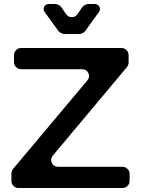

<svg xmlns="http://www.w3.org/2000/svg" viewBox="-20 -940 706 960"><path d="M204 -879Q194 -892 201 -906Q208 -920 225 -920H257Q264 -920 273.5 -915Q283 -910 286 -905L310 -870Q321 -854 339 -854Q357 -854 368 -870L392 -905Q395 -910 404.5 -915Q414 -920 421 -920H453Q470 -920 477 -906Q484 -892 474 -879L406 -785Q403 -780 393.5 -775Q384 -770 378 -770H300Q294 -770 284.5 -775Q275 -780 272 -785ZM623 -628Q623 -616 615 -605L245 -163Q230 -145 239 -125.5Q248 -106 272 -106H593Q607 -106 617.5 -95.5Q628 -85 628 -71V-35Q628 -21 617.5 -10.5Q607 0 593 0H72Q58 0 47.5 -10.5Q37 -21 37 -35V-72Q37 -84 45 -95L416 -537Q431 -555 422 -574.5Q413 -594 389 -594H85Q71 -594 60.5 -604.5Q50 -615 50 -629V-665Q50 -679 60.5 -689.5Q71 -700 85 -700H588Q602 -700 612.5 -689.5Q623 -679 623 -665Z"/></svg>

Font: Trueno
Style: Round
Weight: 400
Designer: Julieta Ulanovsky, Jasper
Foundry: Julieta Ulanovsky, Cannot Into Space Fonts
Version: Version 3.001